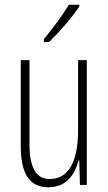

<svg xmlns="http://www.w3.org/2000/svg" viewBox="-20 -784 458 814"><path d="M316 -756V-764H272C241 -713 209 -671 166 -618V-606H188C227 -643 285 -709 316 -756ZM348 -529H311V-233C311 -90 266 -25 190 -25C135 -25 105 -70 105 -174V-529H68V-165C68 -49 104 10 185 10C264 10 298 -47 313 -104H316L319 0H348Z"/></svg>

Font: Noto Sans Armenian ExtraCondensed ExtraLight
Style: Regular
Weight: 200
Width: 2
Designer: Monotype Design Team
Foundry: Monotype Imaging Inc.
Version: Version 2.008